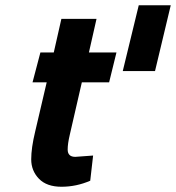

<svg xmlns="http://www.w3.org/2000/svg" viewBox="-20 -700 671 732"><path d="M631 -680 571 -429H448L509 -680ZM238 -130Q238 -102 267 -102L335 -107L324 -11Q271 12 214.5 12Q158 12 128.5 -18.5Q99 -49 99 -92.5Q99 -136 114 -198L158 -386H104L134 -500H185L214 -628H348L319 -500H424L396 -386H292L246 -186Q238 -152 238 -130Z"/></svg>

Font: Titillium Web
Style: Bold Italic
Weight: 700
Italic angle: -13°
Version: Version 1.001;PS 57.000;hotconv 1.0.70;makeotf.lib2.5.55311